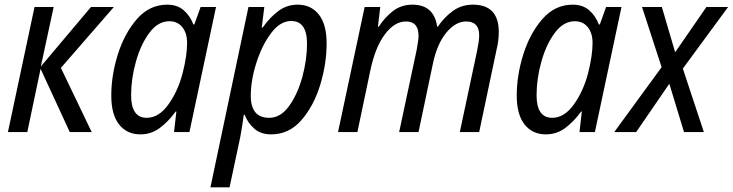

<svg xmlns="http://www.w3.org/2000/svg" viewBox="-20 -566 3141 823"><path d="M14 0 128 -536H210L155 -281L370 -536H468L241 -275L373 0H279L154 -271L97 0Z M582 10Q628 10 665 -17.5Q702 -45 733 -88H736L726 0H792L906 -536H840L813 -461H809Q795 -498 767.5 -522Q740 -546 697 -546Q621 -546 567.5 -485Q514 -424 485.5 -334Q457 -244 457 -156Q457 -75 490.5 -32.5Q524 10 582 10ZM609 -61Q542 -61 542 -158Q542 -228 562.5 -301.5Q583 -375 620 -425Q657 -475 706 -475Q741 -475 761.5 -449.5Q782 -424 782 -382Q782 -328 763 -253Q743 -176 702 -118.5Q661 -61 609 -61Z M882 237H964L1010 21Q1014 1 1018 -26Q1022 -53 1025 -74H1029Q1042 -39 1070 -14.5Q1098 10 1142 10Q1219 10 1272 -51Q1325 -112 1352.5 -202Q1380 -292 1380 -380Q1380 -462 1346.5 -504Q1313 -546 1256 -546Q1210 -546 1173.5 -519Q1137 -492 1106 -448H1102L1113 -536H1045ZM1134 -61Q1055 -61 1055 -155Q1055 -222 1079 -297Q1103 -372 1142 -424Q1181 -476 1228 -476Q1296 -476 1296 -379Q1296 -310 1276 -236.5Q1256 -163 1219.5 -112Q1183 -61 1134 -61Z M1429 0H1512L1567 -262Q1588 -363 1629.5 -418.5Q1671 -474 1720 -474Q1774 -474 1774 -413Q1774 -394 1766 -352L1691 0H1774L1836 -295Q1854 -379 1893.5 -426.5Q1933 -474 1978 -474Q2034 -474 2034 -415Q2034 -402 2031.5 -385Q2029 -368 2025 -348L1951 0H2034L2108 -351Q2113 -371 2115.5 -390.5Q2118 -410 2118 -429Q2118 -546 2007 -546Q1958 -546 1920.5 -518.5Q1883 -491 1857 -452H1854Q1840 -546 1748 -546Q1699 -546 1663.5 -518Q1628 -490 1604 -452H1600L1610 -536H1543Z M2320 10Q2366 10 2403 -17.5Q2440 -45 2471 -88H2474L2464 0H2530L2644 -536H2578L2551 -461H2547Q2533 -498 2505.5 -522Q2478 -546 2435 -546Q2359 -546 2305.5 -485Q2252 -424 2223.5 -334Q2195 -244 2195 -156Q2195 -75 2228.5 -32.5Q2262 10 2320 10ZM2347 -61Q2280 -61 2280 -158Q2280 -228 2300.5 -301.5Q2321 -375 2358 -425Q2395 -475 2444 -475Q2479 -475 2499.5 -449.5Q2520 -424 2520 -382Q2520 -328 2501 -253Q2481 -176 2440 -118.5Q2399 -61 2347 -61Z M2613 0 2816 -278 2732 -536H2817L2874 -342L3008 -536H3101L2907 -272L2997 0H2912L2849 -207L2707 0Z"/></svg>

Font: Noto Sans UI SemiCondensed
Style: Italic
Weight: 400
Width: 4
Italic angle: -12°
Designer: Monotype Design Team
Foundry: Monotype Imaging Inc.
Version: Version 1.901